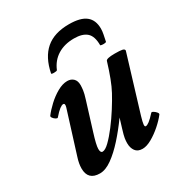

<svg xmlns="http://www.w3.org/2000/svg" viewBox="-156 -736 795 854"><g transform="rotate(-30 241.5 -309.0)"><path d="M111 13Q50 13 50 -47Q50 -72 60 -102L127 -316Q133 -336 122 -336Q115 -336 103 -327Q91 -318 72 -296Q69 -293 61.5 -297.5Q54 -302 49 -309Q44 -316 47 -320Q62 -340 86 -362.5Q110 -385 137.5 -400.5Q165 -416 189 -416Q208 -416 220 -404.5Q232 -393 232 -371Q232 -360 230 -344.5Q228 -329 220 -304L176 -162Q158 -105 158 -85Q158 -65 169 -65Q183 -65 204.5 -86Q226 -107 250.5 -139Q275 -171 297.5 -206.5Q320 -242 335 -270Q348 -294 361 -328Q374 -362 387 -405Q390 -416 433 -416Q461 -416 472 -413.5Q483 -411 483 -403L396 -117Q388 -90 387 -78.5Q386 -67 392 -67Q399 -67 411 -76Q423 -85 443 -107Q446 -110 454 -105Q462 -100 467.5 -93Q473 -86 470 -82Q454 -61 429 -39Q404 -17 377.5 -2Q351 13 330 13Q305 13 293.5 -3Q282 -19 282 -43Q282 -55 284 -68Q286 -81 295 -110L310 -159Q277 -113 242 -74Q207 -35 173.5 -11Q140 13 111 13ZM144 -481Q159 -556 202.5 -593.5Q246 -631 322 -631Q381 -631 408.5 -609Q436 -587 436 -543Q436 -530 433 -515Q430 -500 426 -481Q426 -479 418.5 -478Q411 -477 403.5 -478Q396 -479 396 -481Q396 -527 374.5 -546Q353 -565 310 -565Q261 -565 226 -543.5Q191 -522 174 -481Q172 -477 157.5 -477Q143 -477 144 -481Z"/></g></svg>

Font: Junicode
Style: Bold Italic
Weight: 700
Italic angle: -11°
Designer: Peter S. Baker
Version: Version 2.100; ttfautohint (v1.8.4)